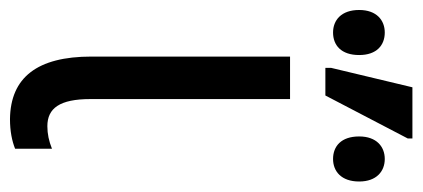

<svg xmlns="http://www.w3.org/2000/svg" viewBox="-266 -570 826 375"><g transform="rotate(90 146.5 -383.0)"><path d="M92 -606H146L230 -767V-776H130L92 -617ZM23 -621C48 -621 67 -637 67 -672C67 -706 48 -722 23 -722C-1 -722 -21 -706 -21 -672C-21 -637 -1 -621 23 -621ZM270 -621C294 -621 314 -637 314 -672C314 -706 294 -722 270 -722C246 -722 226 -706 226 -672C226 -637 245 -621 270 -621ZM192 10C216 10 235 6 250 0V-72C235 -66 221 -63 206 -63C171 -63 153 -87 153 -147V-537H70V-149C70 -43 111 9 192 10Z"/></g></svg>

Font: Noto Sans Condensed
Style: Regular
Weight: 400
Width: 3
Designer: Monotype Design Team
Foundry: Monotype Imaging Inc.
Version: Version 2.013